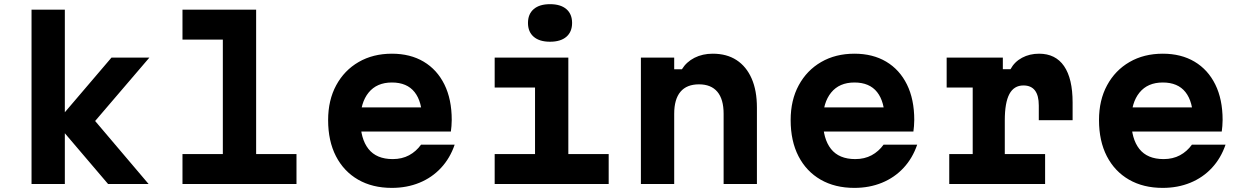

<svg xmlns="http://www.w3.org/2000/svg" viewBox="-20 -895 6040 934"><path d="M505.7 0 251.9 -297.9 522.4 -614.9H706.8L442.8 -306.4L702.8 0ZM133.4 0V-848H295.4V0Z M867.7 -848H1226V-145.6H1422.3V0H867.7V-145.6H1064V-702.4H867.7Z M1707.3 -372.4H2083.5L2033.9 -310.9Q2033.9 -400.1 1996.8 -446.9Q1959.8 -493.7 1886.5 -493.7Q1812.9 -493.7 1773.1 -444.6Q1733.3 -395.6 1733.3 -310.9Q1733.3 -220.1 1772.3 -170.6Q1811.4 -121.1 1890.5 -121.1Q1935.4 -121.1 1970 -139.7Q2004.5 -158.3 2028.3 -191.4H2191.8Q2169.3 -125.5 2125.4 -78.3Q2081.4 -31 2020.3 -6Q1959.3 19 1886.1 19Q1791.6 19 1722 -21.1Q1652.4 -61.3 1614.3 -135.1Q1576.2 -209 1576.2 -310.9Q1576.2 -407.9 1615.6 -480.4Q1654.9 -552.9 1724.7 -593.3Q1794.6 -633.8 1886.5 -633.8Q1975.7 -633.8 2041 -595Q2106.3 -556.1 2141.9 -484Q2177.5 -411.9 2177.5 -311.5Q2177.5 -296.7 2176.2 -281.8Q2175 -266.8 2173.3 -255.1H1707.3Z M2386.4 -614.9H2744.7V-145.6H2941V0H2386.4V-145.6H2582.7V-469.3H2386.4ZM2655.7 -692Q2604.3 -692 2576.4 -716Q2548.4 -740 2548.4 -783.4Q2548.4 -826.7 2576.4 -850.7Q2604.3 -874.7 2655.7 -874.7Q2707.1 -874.7 2735.1 -850.7Q2763 -826.7 2763 -783.4Q2763 -740 2735.1 -716Q2707.1 -692 2655.7 -692Z M3097.7 0V-614.9H3259.7V-557.9H3297.1Q3319.2 -593.9 3358.4 -613.9Q3397.7 -633.8 3447.4 -633.8Q3515.2 -633.8 3563 -602.7Q3610.7 -571.6 3636.4 -513.1Q3662.1 -454.7 3662.1 -371.5V0H3500.1V-341.5Q3500.1 -412.4 3469.6 -448.6Q3439.1 -484.7 3380.3 -484.7Q3320.6 -484.7 3290.2 -448.6Q3259.7 -412.4 3259.7 -341.5V0Z M3957.3 -372.4H4333.5L4283.9 -310.9Q4283.9 -400.1 4246.8 -446.9Q4209.8 -493.7 4136.5 -493.7Q4062.9 -493.7 4023.1 -444.6Q3983.3 -395.6 3983.3 -310.9Q3983.3 -220.1 4022.3 -170.6Q4061.4 -121.1 4140.5 -121.1Q4185.4 -121.1 4220 -139.7Q4254.5 -158.3 4278.3 -191.4H4441.8Q4419.3 -125.5 4375.4 -78.3Q4331.4 -31 4270.3 -6Q4209.3 19 4136.1 19Q4041.6 19 3972 -21.1Q3902.4 -61.3 3864.3 -135.1Q3826.2 -209 3826.2 -310.9Q3826.2 -407.9 3865.6 -480.4Q3904.9 -552.9 3974.7 -593.3Q4044.6 -633.8 4136.5 -633.8Q4225.7 -633.8 4291 -595Q4356.3 -556.1 4391.9 -484Q4427.5 -411.9 4427.5 -311.5Q4427.5 -296.7 4426.2 -281.8Q4425 -266.8 4423.3 -255.1H3957.3Z M4585.1 -614.9H4858.4V-558.5H4895.8Q4915.1 -594.4 4951.9 -614.1Q4988.8 -633.8 5034.7 -633.8Q5114.7 -633.8 5156.3 -573.3Q5197.8 -512.7 5197.8 -396.2V-310.3H5033.3V-381.7Q5033.3 -479.3 4958.6 -479.3Q4912.5 -479.3 4890.2 -437.5Q4867.9 -395.7 4867.9 -309.6V-145.6H5064V0H4597.7V-145.6H4711.8V-469.3H4585.1Z M5457.3 -372.4H5833.5L5783.9 -310.9Q5783.9 -400.1 5746.8 -446.9Q5709.8 -493.7 5636.5 -493.7Q5562.9 -493.7 5523.1 -444.6Q5483.3 -395.6 5483.3 -310.9Q5483.3 -220.1 5522.3 -170.6Q5561.4 -121.1 5640.5 -121.1Q5685.4 -121.1 5720 -139.7Q5754.5 -158.3 5778.3 -191.4H5941.8Q5919.3 -125.5 5875.4 -78.3Q5831.4 -31 5770.3 -6Q5709.3 19 5636.1 19Q5541.6 19 5472 -21.1Q5402.4 -61.3 5364.3 -135.1Q5326.2 -209 5326.2 -310.9Q5326.2 -407.9 5365.6 -480.4Q5404.9 -552.9 5474.7 -593.3Q5544.6 -633.8 5636.5 -633.8Q5725.7 -633.8 5791 -595Q5856.3 -556.1 5891.9 -484Q5927.5 -411.9 5927.5 -311.5Q5927.5 -296.7 5926.2 -281.8Q5925 -266.8 5923.3 -255.1H5457.3Z"/></svg>

Font: Martian Mono SemiExpanded
Style: Regular
Weight: 400
Width: 6
Monospace: yes
Designer: Roman Shamin
Foundry: Evil Martians
Version: Version 1.000